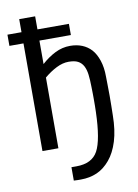

<svg xmlns="http://www.w3.org/2000/svg" viewBox="-102 -826 782 1089"><g transform="rotate(-10 289.0 -281.5)"><path d="M516.6 -242.2Q516.6 -213.9 516.1 -186.5Q515.6 -159.2 515.1 -130.9Q514.2 -44.4 494.9 17.8Q475.6 80.1 442.4 119.6Q408.2 160.6 366.5 178.7Q324.7 196.8 274.4 196.8Q264.2 196.8 257.6 196.8Q251 196.8 232.9 195.8V118.7H238.3Q243.7 118.7 250.7 118.7Q257.8 118.7 261.7 118.7Q351.6 118.7 385.3 56.9Q418.9 -4.9 423.8 -165.5Q424.3 -182.1 424.6 -200.4Q424.8 -218.8 424.8 -241.2Q424.8 -252.9 424.6 -271.2Q424.3 -289.6 423.8 -310.5Q423.3 -350.1 419.7 -380.6Q416 -411.1 404.8 -432.1Q393.6 -452.6 374 -462.9Q354.5 -473.1 320.3 -473.1Q286.1 -473.1 249.8 -454.8Q213.4 -436.5 178.7 -407.2V0H86.9V-620.1H5.9V-684.6H86.9V-759.8H178.7V-684.6H359.9V-620.1H178.7V-484.9Q216.8 -519.5 258.1 -540Q299.3 -560.5 344.2 -560.5Q382.3 -560.5 413.1 -548.1Q443.8 -535.6 465.8 -511.7Q487.8 -487.3 501.5 -446.8Q515.1 -406.2 515.1 -354Q515.1 -331.1 515.9 -304.9Q516.6 -278.8 516.6 -242.2Z"/></g></svg>

Font: IranNastaliq
Style: Regular
Weight: 400
Designer: Hossein Zahedi
Version: Version 1.5